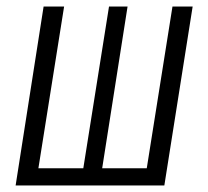

<svg xmlns="http://www.w3.org/2000/svg" viewBox="-20 -570 640 590"><path d="M28 0 114 -550H177L98 -53H236L315 -550H372L294 -53H431L510 -550H572L485 0Z"/></svg>

Font: NKDuy Mono ExtraLight
Style: Italic
Weight: 200
Italic angle: -9°
Monospace: yes
Designer: NKDuy
Foundry: NKDuy
Version: Version 2.251; ttfautohint (v1.8.4.7-5d5b)